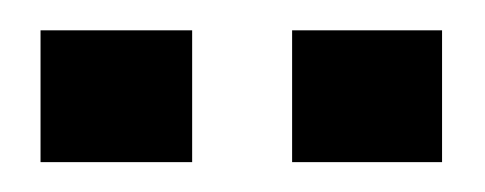

<svg xmlns="http://www.w3.org/2000/svg" viewBox="-20 -717 318 126"><path d="M106.1 -697.1H6.6V-610.6H106.1ZM270.1 -697.1H171.7V-610.6H270.1Z"/></svg>

Font: Saysettha
Style: Regular
Weight: 400
Designer: John M. Durdin
Foundry: Lao Script for Windows
Version: Version 2.201